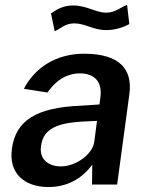

<svg xmlns="http://www.w3.org/2000/svg" viewBox="-20 -742 597 772"><path d="M500 -645 491 -722C466 -714 444 -691 407 -691C366 -691 329 -720 274 -720C236 -720 211 -706 185 -688L200 -616C228 -630 243 -648 279 -648C324 -648 353 -621 408 -621C446 -621 479 -634 500 -645ZM175 10C246 10 307 -20 351 -80L350 0H451L500 -362C514 -462 463 -526 318 -526C206 -526 120 -470 76 -385L171 -370C209 -425 255 -447 301 -447C361 -447 391 -412 384 -354L380 -322L305 -317C127 -310 43 -258 28 -144C14 -46 77 10 175 10ZM225 -73C173 -73 137 -103 145 -155C154 -228 217 -247 308 -253L370 -256L359 -171C351 -120 284 -73 225 -73Z"/></svg>

Font: United Sans SemiBold
Style: Italic
Weight: 600
Italic angle: -8°
Designer: Pablo Impallari, Rodrigo Fuenzalida (Modified by Dan O. Williams)
Version: Version 1.000;PS 001.000;hotconv 1.0.88;makeotf.lib2.5.64775